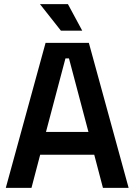

<svg xmlns="http://www.w3.org/2000/svg" viewBox="-20 -907 649 927"><path d="M8 0 200 -700H409L601 0H477L435 -160H174L132 0ZM407 -270 313 -625H296L202 -270ZM274 -759 173 -887H308L377 -759Z"/></svg>

Font: Space Grotesk Frontify SemiBold
Style: Regular
Weight: 600
Designer: Florian Karsten
Version: Version 2.000